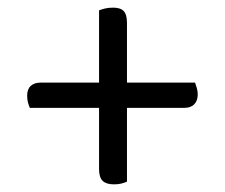

<svg xmlns="http://www.w3.org/2000/svg" viewBox="-20 -548 588 502"><path d="M462 -266H58Q55 -273 53 -280.5Q51 -288 51 -298Q51 -315 60.5 -323.5Q70 -332 86 -332H490Q492 -326 494.5 -318Q497 -310 497 -301Q497 -285 488 -275.5Q479 -266 462 -266ZM312 -488V-73Q305 -70 297 -68Q289 -66 278 -66Q258 -66 248.5 -75Q239 -84 239 -106V-521Q247 -524 255.5 -526Q264 -528 276 -528Q295 -528 303.5 -519Q312 -510 312 -488Z"/></svg>

Font: Baloo Tammudu 2
Style: Regular
Weight: 400
Designer: Maithili Shingre, Omkar Shende and Ek Type
Foundry: Ek Type
Version: Version 1.700